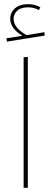

<svg xmlns="http://www.w3.org/2000/svg" viewBox="-20 -898 252 918"><path d="M192 -744 194 -728 13 -699 11 -715 87 -727Q29 -762 29 -808Q29 -838 51.5 -858Q74 -878 115 -878Q148 -878 173 -863L166 -850Q141 -863 115 -863Q80 -863 62.5 -847Q45 -831 45 -808Q45 -765 107 -730ZM93 0V-624L113 -626V0Z"/></svg>

Font: FiraGO Thin
Style: Regular
Weight: 100
Designer: bBox Type
Foundry: bBox Type GmbH
Version: Version 1.001;PS 001.001;hotconv 1.0.88;makeotf.lib2.5.64775